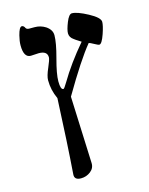

<svg xmlns="http://www.w3.org/2000/svg" viewBox="-129 -674 807 1041"><g transform="rotate(-15 274.5 -153.0)"><path d="M255.4 -154.8 270.5 220.7Q272 250 248.3 268.6Q224.6 287.1 194.3 287.1Q156.2 287.1 158.7 255.4Q171.4 85.4 182.6 -166.5Q158.7 -217.3 158.7 -272.9Q158.7 -295.9 177 -337.6Q195.3 -379.4 195.3 -392.1Q195.3 -427.7 147.5 -427.7Q139.6 -427.7 125 -426.5Q110.4 -425.3 103 -425.3Q63.5 -425.3 63.5 -493.7Q63.5 -517.6 71.3 -548.3Q82.5 -592.8 96.7 -592.8Q105.5 -592.8 111.8 -582.5L112.8 -580.1Q117.7 -569.8 131.8 -569.8H162.6Q195.8 -569.8 223.6 -552.2Q255.4 -530.8 255.4 -500Q255.4 -458 233.2 -376.2Q210.9 -294.4 210.9 -252.4Q210.9 -205.6 227.1 -205.6Q231.9 -205.6 250 -236.3Q304.7 -329.1 388.7 -427.7Q352.1 -450.7 350.6 -453.1Q329.1 -467.3 328.6 -490.2Q328.6 -510.7 344.5 -550.5Q360.4 -590.3 377 -590.3Q406.2 -590.3 465.3 -558.6Q524.4 -526.9 524.4 -502.9Q524.4 -482.4 509.3 -438Q491.7 -387.2 477.5 -387.2Q471.2 -387.2 450.7 -398.7Q430.2 -410.2 423.8 -411.1Q360.8 -335 255.4 -154.8Z"/></g></svg>

Font: Accordance
Style: Bold-Italic
Weight: 700
Italic angle: -11°
Version: Version 1.2 (build January 31, 2020) Miklal Software Solutio